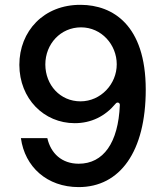

<svg xmlns="http://www.w3.org/2000/svg" viewBox="-20 -757 676 787"><path d="M311.8 -737.2C159.1 -738.6 59.3 -628.9 59.3 -491.1C59.7 -352.3 160.2 -252.1 286.2 -252.1C353.3 -252.1 410.5 -279.8 454.2 -332.4C460.2 -340.2 471.9 -336.6 471.2 -326.3C464.8 -171.9 404.1 -85.9 302.6 -85.9C233 -85.9 188.2 -128.6 174 -190.7H65.7C81.7 -73.2 172.6 9.9 302.6 9.9C471.6 9.9 577.4 -135.3 577.4 -389.9C577.1 -655.5 441.4 -736.2 311.8 -737.2ZM312.1 -644.9C396.3 -644.9 458.5 -573.5 458.5 -493.6C458.8 -412.6 393.1 -341.6 310 -341.6C226.6 -341.6 166.2 -408.4 165.8 -492.5C165.8 -577.1 228.7 -644.9 312.1 -644.9Z"/></svg>

Font: RA Harald Medium
Style: Regular
Weight: 500
Designer: Rasmus Andersson
Foundry: rsms
Version: Version 3.000;hotconv 1.0.109;makeotfexe 2.5.65596